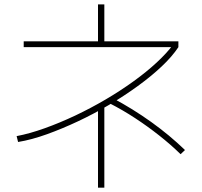

<svg xmlns="http://www.w3.org/2000/svg" viewBox="-20 -820 920 873"><path d="M55.6 -201.1Q114.4 -212.2 182.8 -236.7Q251.1 -261.1 321.7 -294.4Q392.2 -327.8 459.4 -367.2Q526.7 -406.7 586.7 -450Q646.7 -493.3 692.8 -536.1Q738.9 -578.9 767.8 -617.8L775.6 -605.6H87.8V-632.2H425.6V-800H454.4V-632.2H791.1V-605.6Q762.2 -562.2 715 -517.8Q667.8 -473.3 606.7 -428.9Q545.6 -384.4 476.1 -343.3Q406.7 -302.2 334.4 -268.3Q262.2 -234.4 192.8 -209.4Q123.3 -184.4 62.2 -174.4ZM425.6 33.3V-338.9H454.4V33.3ZM801.1 -118.9Q755.6 -163.3 703.3 -204.4Q651.1 -245.6 594.4 -282.8Q537.8 -320 476.7 -351.1L493.3 -373.3Q583.3 -325.6 667.2 -265.6Q751.1 -205.6 821.1 -137.8Z"/></svg>

Font: Paperlogy 1 Thin
Style: Regular
Weight: 250
Designer: redesigned by Lee Juim, glyphs from Gmarket Sans & Montserrat
Foundry: PT&
Version: Version 1.001